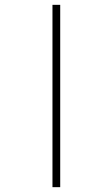

<svg xmlns="http://www.w3.org/2000/svg" viewBox="-20 -693 465 794"><path d="M197 -673H229V81H197Z"/></svg>

Font: Noto Serif Hebrew ExtraCondensed ExtraLight
Style: Regular
Weight: 200
Width: 2
Designer: Monotype Design Team
Foundry: Monotype Imaging Inc.
Version: Version 2.004; ttfautohint (v1.8.4.7-5d5b)